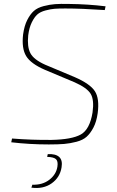

<svg xmlns="http://www.w3.org/2000/svg" viewBox="-20 -721 593 973"><path d="M358 -304 208 -367Q136 -398 112.5 -437Q89 -476 97 -546Q103 -590 118 -619.5Q133 -649 151.5 -665.5Q170 -682 201 -690Q232 -698 259 -700Q286 -702 329 -701Q426 -700 515 -689L511 -670Q392 -678 311 -678Q276 -678 256.5 -676.5Q237 -675 210.5 -668Q184 -661 169 -647.5Q154 -634 141 -607.5Q128 -581 123 -542Q117 -484 134 -451.5Q151 -419 209 -393L359 -330Q437 -296 461 -258.5Q485 -221 475 -147Q469 -104 453.5 -74.5Q438 -45 419 -28Q400 -11 367.5 -2.5Q335 6 305 8.5Q275 11 227 11Q129 11 37 0L41 -19Q143 -11 241 -12Q344 -14 389.5 -39.5Q435 -65 449 -151Q458 -215 439.5 -245.5Q421 -276 358 -304ZM219 74 222 60Q262 58 280 74.5Q298 91 292 127Q284 178 242 208Q200 238 139 230L144 215Q195 217 230 190Q265 163 271 123Q275 96 263.5 85.5Q252 75 219 74Z"/></svg>

Font: Exo 2.0 Thin
Style: Italic
Weight: 250
Italic angle: -8°
Designer: Natanael Gama
Version: Version 1.001;PS 001.001;hotconv 1.0.70;makeotf.lib2.5.58329